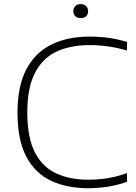

<svg xmlns="http://www.w3.org/2000/svg" viewBox="-20 -932 682 960"><path d="M419 9Q316.5 9 237.2 -27.2Q158 -63.5 112.8 -146.5Q67.5 -229.5 67.5 -369Q67.5 -501.5 111.8 -585.5Q156 -669.5 236.8 -709.2Q317.5 -749 427.5 -749Q480.5 -749 525 -742.5Q569.5 -736 615 -722.5V-679.5Q570.5 -692.5 523.5 -699.5Q476.5 -706.5 428 -706.5Q330 -706.5 260.2 -672.8Q190.5 -639 153.5 -565Q116.5 -491 116.5 -371Q116.5 -244 154.5 -170.2Q192.5 -96.5 261 -65Q329.5 -33.5 420.5 -33.5Q470 -33.5 515.2 -40.5Q560.5 -47.5 615 -66.5V-23Q526.5 9 419 9ZM383.5 -841.5Q366.5 -841.5 356.5 -850.8Q346.5 -860 346.5 -876Q346.5 -891.5 356.5 -901.5Q366.5 -911.5 383.5 -911.5Q400.5 -911.5 410.5 -901.5Q420.5 -891.5 420.5 -876Q420.5 -860 410.5 -850.8Q400.5 -841.5 383.5 -841.5Z"/></svg>

Font: Encode Sans Expanded Expanded ExtraLight
Style: Regular
Weight: 200
Width: 7
Designer: Multiple Designers
Foundry: Impallari Type
Version: Version 3.000; ttfautohint (v1.8.3) -l 8 -r 50 -G 200 -x 14 